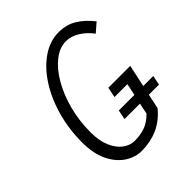

<svg xmlns="http://www.w3.org/2000/svg" viewBox="-196 -819 949 949"><g transform="rotate(-45 278.0 -345.0)"><path d="M67 -229Q67 -324 91 -408.5Q115 -493 157.5 -558.5Q200 -624 255 -661Q310 -698 371 -698Q424 -698 465.5 -672.5Q507 -647 541 -603L495 -563Q469 -598 434.5 -619.5Q400 -641 364 -641Q320 -641 278.5 -608.5Q237 -576 204 -519.5Q171 -463 151.5 -390Q132 -317 132 -236Q132 -176 150 -135Q168 -94 196.5 -73Q225 -52 256 -52Q297 -52 329.5 -63.5Q362 -75 393 -106L405 -164H297L307 -214H416L429 -276H339L350 -330H503L478 -214H548L538 -164H467L451 -87Q410 -37 358 -14.5Q306 8 247 8Q200 8 158.5 -20Q117 -48 92 -101Q67 -154 67 -229Z"/></g></svg>

Font: Radio Canada Condensed Light
Style: Italic
Weight: 300
Width: 3
Italic angle: -12°
Designer: Charles Daoud, Etienne Aubert Bonn, Alexandre Saumier Demers, Jacques Le Bailly
Foundry: Radio-Canada
Version: Version 2.104; ttfautohint (v1.8.4.7-5d5b);gftools[0.9.28.de